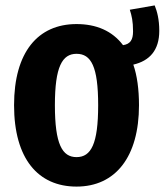

<svg xmlns="http://www.w3.org/2000/svg" viewBox="-20 -673 609 710"><path d="M569 -559C569 -601 561 -631 552 -653L460 -637C467 -615 472 -595 472 -557C472 -526 462 -510 435 -506C395 -559 336 -584 263 -584C120 -584 32 -480 32 -284C32 -86 121 17 263 17C407 17 494 -93 494 -284C494 -342 487 -394 473 -434C533 -448 569 -487 569 -559ZM263 -92C210 -92 183 -140 183 -284C183 -426 210 -474 263 -474C317 -474 343 -427 343 -284C343 -141 317 -92 263 -92Z"/></svg>

Font: Glow Sans TC Compressed
Style: Bold
Weight: 700
Width: 2
Designer: Ryoko NISHIZUKA (kana, bopomofo & ideographs); Paul D. Hunt (Latin, Greek & Cyrillic); Sandoll Communications, Soo-young
Version: Version 0.93